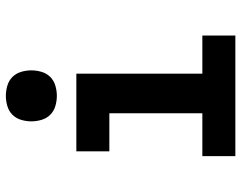

<svg xmlns="http://www.w3.org/2000/svg" viewBox="-102 -702 805 640"><g transform="rotate(-90 300.0 -382.5)"><path d="M99 0V-110H242V-420H115V-530H374V-110H501V0ZM300 -595Q283 -595 266 -600Q249 -605 237 -617Q225 -629 220 -646Q215 -663 215 -680Q215 -697 220 -714Q225 -731 237 -743Q249 -755 266 -760Q283 -765 300 -765Q317 -765 334 -760Q351 -755 363 -743Q375 -731 380 -714Q385 -697 385 -680Q385 -663 380 -646Q375 -629 363 -617Q351 -605 334 -600Q317 -595 300 -595Z"/></g></svg>

Font: Iosevka Curly Slab XBdEx
Style: Regular
Weight: 800
Width: 7
Monospace: yes
Designer: Belleve Invis
Foundry: Belleve Invis
Version: Version 11.0.0; ttfautohint (v1.8.3)